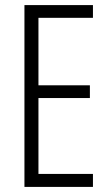

<svg xmlns="http://www.w3.org/2000/svg" viewBox="-20 -734 432 754"><path d="M345 0V-51H131V-349H333V-399H131V-664H345V-714H76V0Z"/></svg>

Font: Noto Sans Thai Looped ExtraCondensed Light
Style: Regular
Weight: 300
Width: 2
Designer: Sasikarn Vongin, Ben Mitchell
Foundry: The Fontpad Ltd
Version: Version 1.001